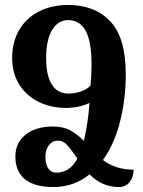

<svg xmlns="http://www.w3.org/2000/svg" viewBox="-20 -744 577 774"><path d="M519 -60Q518 -29 502 -9.5Q486 10 459 10Q392 10 341 -41Q277 10 196 10Q119 10 80.5 -21.5Q42 -53 42 -113Q42 -169 83.5 -201.5Q125 -234 193 -234Q234 -234 262.5 -219Q291 -204 318 -176Q334 -242 341 -329Q298 -309 246 -309Q185 -309 135.5 -333.5Q86 -358 57.5 -403.5Q29 -449 29 -510Q29 -575 57.5 -623.5Q86 -672 137.5 -698Q189 -724 255 -724Q362 -724 424.5 -658Q487 -592 487 -445Q487 -345 464 -254Q441 -163 395 -99Q446 -60 519 -60ZM345 -399Q349 -443 349 -482Q349 -578 325 -620.5Q301 -663 255 -663Q214 -663 190 -623Q166 -583 166 -510Q166 -439 189 -403Q212 -367 255 -367Q281 -367 305.5 -375Q330 -383 345 -399ZM292 -105Q265 -144 249.5 -160.5Q234 -177 213 -177Q191 -177 177 -158.5Q163 -140 163 -112Q163 -82 174.5 -65Q186 -48 207 -48Q262 -48 292 -105Z"/></svg>

Font: Noto Serif Armenian SmBold Cond
Style: Regular
Weight: 600
Width: 3
Designer: Monotype Design team
Foundry: Monotype Imaging Inc.
Version: Version 1.000